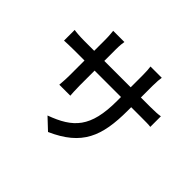

<svg xmlns="http://www.w3.org/2000/svg" viewBox="-179 -1045 1358 1358"><g transform="rotate(45 500.0 -366.0)"><path d="M826 -583H732V-699C732 -739 735 -771 738 -786H625C628 -767 630 -738 630 -699V-583H366V-698C366 -735 369 -765 372 -778H260C261 -765 265 -733 265 -698V-583H167C120 -583 76 -587 63 -590V-483C79 -484 120 -486 167 -486H265V-336C265 -295 261 -254 260 -239H370C369 -254 366 -295 366 -336V-486H630V-446C630 -181 543 -95 355 -26L440 54C675 -50 732 -193 732 -452V-486H827C874 -486 910 -486 926 -483V-589C906 -585 873 -583 826 -583Z"/></g></svg>

Font: Spoqa Han Sans Neo Medium
Style: Regular
Weight: 500
Designer: [Spoqa Han Sans Neo] Dong-huui Kim ___ Younghwa Kang ___ Yujin Lee ___ [Noto Sans] Ryoko NISHIZUKA ____ (kana & ideograp
Foundry: Spoqa (http://www.spoqa-han-sans.com)
Version: Version 1.100;hotconv 1.0.109;makeotfexe 2.5.65596